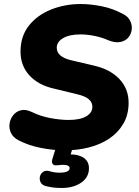

<svg xmlns="http://www.w3.org/2000/svg" viewBox="-20 -736 691 954"><path d="M303 11Q245 11 183.5 -1Q122 -13 72 -39Q45 -53 34.5 -75.5Q24 -98 27.5 -121.5Q31 -145 45.5 -163.5Q60 -182 83.5 -188Q107 -194 137 -180Q182 -158 231.5 -149Q281 -140 321 -140Q378 -140 408.5 -158Q439 -176 439 -205Q439 -228 420.5 -243.5Q402 -259 362 -268L247 -296Q171 -313 126.5 -361Q82 -409 82 -480Q82 -556 123.5 -608.5Q165 -661 233.5 -688.5Q302 -716 381 -716Q429 -716 485 -705Q541 -694 592 -666Q616 -654 626.5 -633Q637 -612 634.5 -589.5Q632 -567 618 -550Q604 -533 578.5 -527.5Q553 -522 518 -536Q487 -550 450 -557.5Q413 -565 380 -565Q325 -565 293.5 -546.5Q262 -528 262 -499Q262 -454 332 -437L447 -410Q529 -391 574 -342.5Q619 -294 619 -226Q619 -166 593 -121.5Q567 -77 523 -47.5Q479 -18 422 -3.5Q365 11 303 11ZM287 198Q266 198 247.5 196Q229 194 209 189Q189 184 182 170Q175 156 178.5 141Q182 126 195 117.5Q208 109 228 115Q251 122 275 122Q326 122 326 99Q326 83 292 83Q281 83 269 85Q260 86 253.5 85.5Q247 85 243 80Q235 71 240 55L263 -20H347L331 31Q375 32 398.5 50Q422 68 422 100Q422 145 383.5 171.5Q345 198 287 198Z"/></svg>

Font: Nunito Black
Style: Italic
Weight: 900
Italic angle: -9°
Designer: Vernon Adams
Foundry: Vernon Adams
Version: Version 3.601; ttfautohint (v1.8.2.53-6de2)